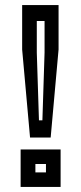

<svg xmlns="http://www.w3.org/2000/svg" viewBox="-20 -734 319 754"><path d="M98 -194 67 -539.5V-714H210V-539.5L179 -194ZM133 -261.5H146.5L155 -527.5V-651.5H124.5V-527.5ZM61 0V-147H218V0ZM119 -57H160.5V-90H119Z"/></svg>

Font: Tourney Thin SemiBold
Style: Regular
Weight: 600
Version: Version 1.015